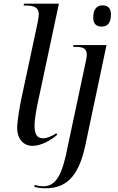

<svg xmlns="http://www.w3.org/2000/svg" viewBox="-20 -780 637 1040"><path d="M156 10C206 10 261 -24 290 -50L285 -58C260 -42 235 -31 213 -31C178 -31 167 -55 167 -104C167 -131 178 -193 183 -215L299 -760H110L108 -750H120C158 -750 190 -743 190 -703C190 -697 188 -677 184 -658L95 -242C87 -203 73 -126 73 -85C73 -33 103 10 156 10ZM531 -636C555 -636 581 -648 581 -701C581 -739 561 -751 535 -751C505 -751 485 -730 485 -686C485 -648 504 -636 531 -636ZM224 240C332 240 404 186 442 8L557 -536H378L376 -526H389C426 -526 450 -520 450 -484C450 -477 449 -468 447 -458L348 8C318 167 284 229 214 229C199 229 179 225 168 222L166 232C179 236 204 240 224 240Z"/></svg>

Font: Noto Serif Display
Style: Italic
Weight: 400
Italic angle: -12°
Designer: Monotype Design Team
Foundry: Monotype Imaging Inc.
Version: Version 2.009